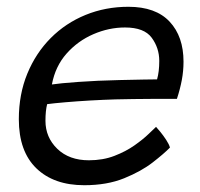

<svg xmlns="http://www.w3.org/2000/svg" viewBox="-20 -554 590 566"><path d="M481 -119Q464 -101.5 430.2 -75.2Q396.5 -49 346 -28.5Q295.5 -8 228.5 -8Q138.5 -8 87 -58Q35.5 -108 35.5 -202.5Q35.5 -276 60.5 -336.8Q85.5 -397.5 129.5 -441.8Q173.5 -486 232.2 -510Q291 -534 358.5 -534Q439 -534 480 -490.2Q521 -446.5 521 -372Q521 -345 516 -318.2Q511 -291.5 501.5 -262.5Q496.5 -262.5 476.8 -262.5Q457 -262.5 429.5 -262.5Q402 -262.5 372.8 -262Q343.5 -261.5 320 -261Q286.5 -260 246.8 -257.8Q207 -255.5 172.2 -252.5Q137.5 -249.5 119 -247Q114 -227.5 114 -198Q114 -149 149 -115.2Q184 -81.5 242 -81.5Q283.5 -81.5 317.2 -94.5Q351 -107.5 376.5 -125.5Q402 -143.5 418 -159Q434 -174.5 440 -180Q443.5 -176.5 452.5 -165.5Q461.5 -154.5 470 -141.5Q478.5 -128.5 481 -119ZM133 -305Q155.5 -308.5 210.8 -312.5Q266 -316.5 332 -318Q370.5 -319 404.5 -319.5Q438.5 -320 443 -320Q449.5 -342.5 449.5 -374.5Q449.5 -412.5 427.2 -442.8Q405 -473 348.5 -473Q301 -473 255.2 -453.2Q209.5 -433.5 176.2 -396Q143 -358.5 133 -305Z"/></svg>

Font: Grandstander Light
Style: Italic
Weight: 300
Italic angle: -15°
Designer: Tyler Finck
Foundry: Etcetera Type Co
Version: Version 1.200; ttfautohint (v1.8.3)